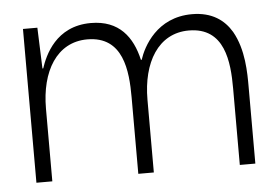

<svg xmlns="http://www.w3.org/2000/svg" viewBox="-38 -456 737 505"><g transform="rotate(-5 330.5 -203.0)"><path d="M81 0V-192C81 -290 124 -364 205 -364C300 -364 308 -272 308 -202V0H349V-192C349 -290 392 -364 473 -364C568 -364 576 -272 576 -202V0H617V-201C617 -240 617 -301 589 -350C570 -382 538 -406 485 -406C392 -406 354 -332 343 -298H341C327 -359 293 -406 218 -406C125 -406 94 -331 83 -298H81L77 -406H39V0Z"/></g></svg>

Font: OSH Darker Grotesque
Style: Regular
Weight: 400
Designer: Gabriel Lam
Foundry: TypeRant
Version: Version 1.000;Glyphs 3.1.1 (3148)